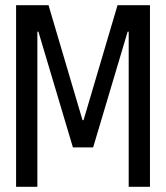

<svg xmlns="http://www.w3.org/2000/svg" viewBox="-20 -720 640 740"><path d="M124 -598H128L261 -152H339L472 -598H476V0H558V-700H433L302 -257H298L167 -700H42V0H124Z"/></svg>

Font: CommitMono
Style: 400Regular
Weight: 400
Monospace: yes
Designer: Eigil Nikolajsen
Foundry: Eigil Nikolajsen
Version: Version 1.143